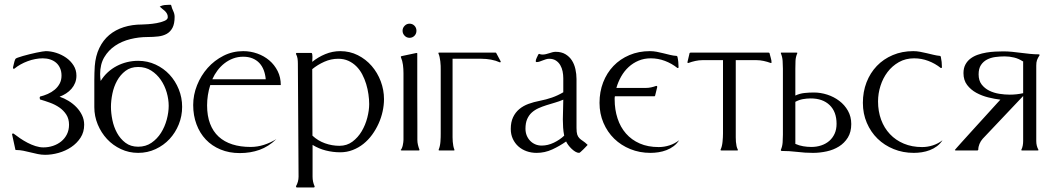

<svg xmlns="http://www.w3.org/2000/svg" viewBox="-20 -645 4500 823"><path d="M243.7 -320.8Q243.7 -338.9 237.5 -352.8Q231.4 -366.7 220.7 -376Q210 -385.3 195.3 -390.1Q180.7 -395 163.1 -395Q147.5 -395 131.1 -391.8Q114.7 -388.7 98.9 -382.8Q83 -377 68.1 -368.7Q53.2 -360.4 41.5 -350.6V-351.6L39.6 -348.6Q36.6 -350.6 35.6 -355.5Q38.1 -364.3 40 -374Q42 -383.8 45.9 -392.1Q46.9 -394.5 55.9 -397.9Q64.9 -401.4 78.1 -405Q91.3 -408.7 106.7 -412.6Q122.1 -416.5 136.2 -419.4Q150.4 -422.4 161.4 -424.1Q172.4 -425.8 176.3 -425.8Q197.8 -425.8 220.9 -418.5Q244.1 -411.1 263.4 -397.7Q282.7 -384.3 295.2 -364.7Q307.6 -345.2 307.6 -320.8Q307.6 -304.2 302 -290Q296.4 -275.9 286.4 -264.4Q276.4 -252.9 263.2 -244.4Q250 -235.8 235.4 -230.5Q254.9 -224.1 273.7 -212.6Q292.5 -201.2 307.4 -185.8Q322.3 -170.4 331.5 -151.4Q340.8 -132.3 340.8 -110.4Q340.8 -78.6 325.2 -54.7Q309.6 -30.8 285.2 -14.4Q260.7 2 231.2 10.3Q201.7 18.6 173.8 18.6Q157.7 18.6 142.3 15.4Q127 12.2 111.3 8.3Q95.7 4.4 80.3 1.2Q64.9 -2 48.8 -2Q46.4 -2 46.1 -3.2Q45.9 -4.4 45.4 -6.3L31.7 -69.3L33.2 -72.3Q33.7 -72.3 34.2 -72.5Q34.7 -72.8 35.2 -72.8L37.6 -72.3V-72.8Q50.3 -63 65.7 -52.5Q81.1 -42 97.9 -33.2Q114.7 -24.4 132.3 -18.8Q149.9 -13.2 166 -13.2Q187.5 -13.2 207.3 -19.8Q227.1 -26.4 242.4 -38.8Q257.8 -51.3 266.8 -69.3Q275.9 -87.4 275.9 -110.4Q275.9 -135.7 264.2 -153.8Q252.4 -171.9 234.4 -184.3Q216.3 -196.8 194.1 -204.8Q171.9 -212.9 151.4 -218.8L149.9 -227.1L151.4 -229.5V-231Q168 -234.9 184.6 -242.2Q201.2 -249.5 214.4 -260.5Q227.5 -271.5 235.6 -286.4Q243.7 -301.3 243.7 -320.8Z M699.2 -571.3Q699.2 -580.1 695.8 -586.2Q692.4 -592.3 687.3 -597.4Q682.1 -602.5 676 -606.9Q669.9 -611.3 664.6 -616.7Q674.3 -622.1 684.6 -623.3Q694.8 -624.5 705.6 -624.5H711.9L713.9 -622.1Q716.8 -609.4 722.7 -597.4Q728.5 -585.4 728.5 -572.8Q728.5 -543.5 719.5 -526.1Q710.4 -508.8 694.8 -500Q679.2 -491.2 658 -488.8Q636.7 -486.3 612.3 -486.3Q575.2 -486.3 538.8 -477.3Q502.4 -468.3 473.6 -449Q444.8 -429.7 427 -399.7Q409.2 -369.6 409.2 -327.1Q409.2 -319.8 409.9 -312.5Q410.6 -305.2 411.6 -297.9Q424.3 -318.8 441.9 -335Q459.5 -351.1 480.5 -362.1Q501.5 -373 524.7 -378.7Q547.9 -384.3 572.3 -384.3Q612.3 -384.3 647 -368.2Q681.6 -352.1 706.8 -325Q731.9 -297.9 746.3 -262.2Q760.7 -226.6 760.7 -187Q760.7 -147.5 746.3 -111.8Q731.9 -76.2 706.8 -49.1Q681.6 -22 647 -5.9Q612.3 10.3 572.3 10.3Q532.7 10.3 498.3 -5.9Q463.9 -22 438.7 -49.1Q413.6 -76.2 398.9 -111.6Q384.3 -147 384.3 -185.5V-302.7Q384.3 -317.4 384.8 -332.3Q385.3 -347.2 386.2 -361.8Q389.6 -405.8 405.8 -439.2Q421.9 -472.7 448.2 -494.9Q474.6 -517.1 510.5 -528.6Q546.4 -540 589.4 -540Q596.7 -540 614.7 -541.3Q632.8 -542.5 651.6 -545.9Q670.4 -549.3 684.8 -555.4Q699.2 -561.5 699.2 -571.3ZM572.3 -357.9Q540 -357.9 517.8 -341.1Q495.6 -324.2 481.7 -298.8Q467.8 -273.4 461.7 -243.4Q455.6 -213.4 455.6 -187Q455.6 -160.6 461.7 -130.6Q467.8 -100.6 481.7 -75.2Q495.6 -49.8 517.8 -33Q540 -16.1 572.3 -16.1Q605 -16.1 629.4 -33Q653.8 -49.8 670.2 -75.7Q686.5 -101.6 694.8 -132.6Q703.1 -163.6 703.1 -191.4Q703.1 -219.2 694.6 -248.8Q686 -278.3 669.4 -302.5Q652.8 -326.7 628.4 -342.3Q604 -357.9 572.3 -357.9Z M881.3 -280.3Q874.5 -259.3 871.1 -237.3Q867.7 -215.3 867.7 -193.4Q867.7 -148.4 880.4 -115Q893.1 -81.5 917.2 -59.3Q941.4 -37.1 976.1 -26.1Q1010.7 -15.1 1054.2 -15.1Q1083.5 -15.1 1111.6 -24.2Q1139.6 -33.2 1164.6 -48.8Q1131.3 -16.6 1092.5 -2.7Q1053.7 11.2 1007.8 11.2Q962.4 11.2 925.3 -4.2Q888.2 -19.5 862.3 -46.9Q836.4 -74.2 822.3 -112.1Q808.1 -149.9 808.1 -194.8Q808.1 -238.3 824.7 -279.8Q841.3 -321.3 870.1 -353.8Q898.9 -386.2 938 -406Q977.1 -425.8 1022.5 -425.8Q1053.7 -425.8 1082.8 -415.5Q1111.8 -405.3 1134.3 -386.2Q1156.7 -367.2 1170.2 -340.3Q1183.6 -313.5 1183.6 -280.3ZM1119.1 -305.2Q1117.2 -326.7 1110.4 -344.5Q1103.5 -362.3 1091.6 -375Q1079.6 -387.7 1062.3 -394.8Q1044.9 -401.9 1022.5 -401.9Q999.5 -401.9 979.2 -394.3Q959 -386.7 942.1 -373.5Q925.3 -360.4 912.1 -342.8Q898.9 -325.2 890.1 -305.2Z M1248.5 -414.1 1249.5 -417 1251 -418H1314.9Q1317.4 -418 1318.4 -412.8Q1319.3 -407.7 1319.3 -401.1Q1319.3 -394.5 1318.8 -388.2Q1318.4 -381.8 1318.4 -379.9Q1343.8 -400.4 1374.5 -413.1Q1405.3 -425.8 1438.5 -425.8Q1479.5 -425.8 1513.9 -408.4Q1548.3 -391.1 1573.2 -362.3Q1598.1 -333.5 1612.1 -296.4Q1626 -259.3 1626 -220.2Q1626 -194.3 1620.1 -167.5Q1614.3 -140.6 1602.8 -115.2Q1591.3 -89.8 1575 -67.4Q1558.6 -44.9 1537.8 -28.3Q1517.1 -11.7 1491.9 -2Q1466.8 7.8 1438.5 7.8Q1407.2 7.8 1377 0.2Q1346.7 -7.3 1319.8 -23.9V112.3Q1319.8 134.3 1328.6 153.8V156.2L1326.2 158.7H1251L1248.5 153.8Q1259.8 134.3 1259.8 112.3L1256.8 -372.6Q1256.8 -383.3 1255.4 -393.8Q1253.9 -404.3 1248.5 -414.1ZM1319.3 -63.5Q1342.8 -41.5 1373 -30.8Q1403.3 -20 1435.1 -20Q1466.8 -20 1490.7 -37.8Q1514.6 -55.7 1530.5 -82.5Q1546.4 -109.4 1554.4 -140.6Q1562.5 -171.9 1562.5 -198.7Q1562.5 -218.8 1559.3 -241Q1556.2 -263.2 1549.6 -284.9Q1543 -306.6 1532.7 -326.2Q1522.5 -345.7 1507.6 -360.6Q1492.7 -375.5 1473.4 -384.3Q1454.1 -393.1 1429.7 -393.1Q1398.9 -393.1 1370.4 -380.4Q1341.8 -367.7 1318.4 -348.6Z M1777.8 -3.9V-1Q1777.3 -1 1776.4 -0.5Q1775.4 0 1774.9 0H1700.7L1697.3 -2Q1700.2 -4.4 1702.6 -10Q1705.1 -15.6 1706.5 -22.2Q1708 -28.8 1708.7 -35.2Q1709.5 -41.5 1709.5 -45.4V-331.5Q1709.5 -349.1 1707.3 -366.7Q1705.1 -384.3 1698.2 -400.4V-402.3L1700.7 -404.3L1765.1 -418L1768.6 -417Q1768.6 -416.5 1768.6 -401.4Q1768.6 -386.2 1768.6 -361.6Q1768.6 -336.9 1768.6 -305.4Q1768.6 -273.9 1768.6 -240.2Q1768.6 -206.5 1768.8 -173.8Q1769 -141.1 1769 -114.3Q1769 -87.4 1769 -68.8Q1769 -50.3 1769 -45.4Q1769 -34.7 1771.5 -24.2Q1773.9 -13.7 1777.8 -3.9ZM1735.4 -543.5Q1748 -543.5 1756.6 -534.7Q1765.1 -525.9 1765.1 -513.2Q1765.1 -500.5 1756.6 -491.7Q1748 -482.9 1735.4 -482.9Q1723.1 -482.9 1714.4 -491.9Q1705.6 -501 1705.6 -513.2Q1705.6 -525.4 1714.4 -534.4Q1723.1 -543.5 1735.4 -543.5Z M1869.1 -346.7Q1869.1 -353.5 1868.9 -363Q1868.7 -372.6 1867.4 -382.1Q1866.2 -391.6 1864.3 -400.6Q1862.3 -409.7 1859.4 -415.5V-418.9Q1860.4 -418.9 1860.6 -419.2Q1860.8 -419.4 1861.8 -419.4H2105L2106.9 -418L2126.5 -381.3L2125.5 -378.9L2123.5 -377.4Q2105 -385.7 2084.7 -389.4Q2064.5 -393.1 2043.9 -393.1H1919.9V-72.8Q1919.9 -65.4 1919.9 -56.2Q1919.9 -46.9 1920.7 -37.6Q1921.4 -28.3 1923.1 -19.5Q1924.8 -10.7 1927.7 -3.9V-1L1927.2 0H1862.8L1860.4 -1V-3.9Q1863.3 -10.3 1865.2 -19Q1867.2 -27.8 1867.9 -37.6Q1868.7 -47.4 1868.9 -56.6Q1869.1 -65.9 1869.1 -72.8Z M2394.5 -309.6Q2394.5 -324.2 2391.6 -338.9Q2388.7 -353.5 2381.6 -365.7Q2374.5 -377.9 2362.8 -385.5Q2351.1 -393.1 2334 -393.1Q2327.1 -393.1 2320.1 -390.9Q2313 -388.7 2306.2 -386Q2299.3 -383.3 2293 -381.1Q2286.6 -378.9 2280.8 -378.9Q2276.4 -378.9 2276.4 -383.3Q2276.4 -385.7 2277.6 -389.6Q2278.8 -393.6 2280.8 -397.7Q2282.7 -401.9 2284.7 -405.8Q2286.6 -409.7 2287.6 -412.1L2291.5 -414.1Q2297.9 -411.1 2305.2 -411.1Q2312.5 -411.1 2319.6 -412.8Q2326.7 -414.6 2333.5 -416.7Q2340.3 -418.9 2347.4 -420.9Q2354.5 -422.9 2361.8 -422.9Q2386.7 -422.9 2403.8 -412.6Q2420.9 -402.3 2431.4 -386Q2441.9 -369.6 2446.5 -348.6Q2451.2 -327.6 2451.2 -306.2V-96.7Q2451.2 -77.6 2454.3 -68.1Q2457.5 -58.6 2463.6 -52.5Q2469.7 -46.4 2478.5 -40.8Q2487.3 -35.2 2499 -23.9Q2497.1 -22 2491.9 -16.4Q2486.8 -10.7 2480.7 -4.9Q2474.6 1 2469.5 5.6Q2464.4 10.3 2462.4 10.3Q2454.6 10.3 2446 5.1Q2437.5 0 2429.7 -7.6Q2421.9 -15.1 2415.8 -23.4Q2409.7 -31.7 2406.7 -38.6Q2378.9 -19 2347.2 -4.4Q2315.4 10.3 2280.3 10.3Q2257.3 10.3 2237.3 3.2Q2217.3 -3.9 2202.1 -17.3Q2187 -30.8 2178.2 -49.8Q2169.4 -68.8 2169.4 -92.3Q2169.4 -121.6 2179.2 -142.3Q2189 -163.1 2205.8 -177.2Q2222.7 -191.4 2245.4 -199.7Q2268.1 -208 2293.9 -212.9Q2321.3 -218.3 2345.9 -226.8Q2370.6 -235.4 2394.5 -249.5ZM2398.4 -63.5Q2395 -80.6 2393.8 -98.1Q2392.6 -115.7 2392.6 -133.3Q2392.6 -154.8 2393.6 -175.5Q2394.5 -196.3 2394.5 -217.8Q2377.4 -210.4 2358.9 -205.1Q2340.3 -199.7 2322.5 -194.1Q2304.7 -188.5 2288.3 -181.2Q2272 -173.8 2259.5 -162.6Q2247.1 -151.4 2239.7 -134.5Q2232.4 -117.7 2232.4 -93.3Q2232.4 -78.1 2237.5 -64.9Q2242.7 -51.8 2252 -42Q2261.2 -32.2 2273.9 -26.6Q2286.6 -21 2302.2 -21Q2328.1 -21 2354 -33.4Q2379.9 -45.9 2398.4 -63.5Z M2615.7 -232.4Q2614.7 -229 2614.7 -225.8Q2614.7 -222.7 2614.7 -219.2Q2614.7 -175.3 2627 -137.7Q2639.2 -100.1 2663.1 -72.8Q2687 -45.4 2722.2 -30Q2757.3 -14.6 2803.7 -14.6Q2827.1 -14.6 2849.9 -22Q2872.6 -29.3 2891.1 -43.9Q2881.3 -28.8 2867.4 -18.3Q2853.5 -7.8 2836.9 -1.5Q2820.3 4.9 2802.7 7.6Q2785.2 10.3 2768.1 10.3Q2721.7 10.3 2681.9 -5.9Q2642.1 -22 2612.8 -50.5Q2583.5 -79.1 2566.7 -118.4Q2549.8 -157.7 2549.8 -204.1Q2549.8 -251.5 2565.4 -292Q2581.1 -332.5 2609.6 -362.3Q2638.2 -392.1 2678 -408.9Q2717.8 -425.8 2765.6 -425.8Q2780.3 -425.8 2794.7 -423.1Q2809.1 -420.4 2823.5 -416.7Q2837.9 -413.1 2852.1 -409.7Q2866.2 -406.2 2880.9 -405.3L2883.8 -402.3Q2888.7 -379.9 2888.7 -355.5L2886.2 -353.5H2883.8Q2859.4 -373 2830.1 -384Q2800.8 -395 2769.5 -395Q2741.2 -395 2717.3 -385Q2693.4 -375 2674.6 -357.7Q2655.8 -340.3 2642.6 -317.1Q2629.4 -293.9 2622.1 -268.1H2748.5Q2759.8 -268.1 2771 -270.5Q2782.2 -272.9 2793 -276.9L2796.4 -275.9V-274.4L2797.4 -272.9L2788.1 -234.9L2786.1 -232.4Z M3274.9 -419.4 3278.3 -418Q3280.3 -408.2 3283.9 -396.7Q3287.6 -385.3 3287.1 -375.5L3283.7 -375Q3269 -380.4 3253.4 -383.8Q3237.8 -387.2 3222.2 -387.2H3133.8V-72.3Q3133.8 -65.4 3133.8 -56.2Q3133.8 -46.9 3134.5 -37.4Q3135.3 -27.8 3137.2 -18.8Q3139.2 -9.8 3142.6 -3.9V-1L3141.6 0H3071.8Q3071.3 0 3070.3 -0.5Q3069.3 -1 3068.8 -1V-3.9Q3071.8 -9.8 3074 -18.6Q3076.2 -27.3 3077.1 -37.1Q3078.1 -46.9 3078.6 -56.2Q3079.1 -65.4 3079.1 -72.3V-387.2H2991.7Q2976.1 -387.2 2960.7 -383.8Q2945.3 -380.4 2930.7 -375L2927.2 -375.5L2926.8 -378.9L2936 -418L2939.9 -419.4Z M3389.2 -235.4Q3407.7 -244.1 3427.7 -246.3Q3447.8 -248.5 3468.3 -248.5Q3497.6 -248.5 3526.1 -239.3Q3554.7 -230 3577.6 -212.6Q3600.6 -195.3 3614.7 -170.2Q3628.9 -145 3628.9 -113.3Q3628.9 -79.1 3614.3 -55.4Q3599.6 -31.7 3576.2 -17.1Q3552.7 -2.4 3523.4 3.9Q3494.1 10.3 3464.8 10.3Q3430.7 10.3 3397.2 6.1Q3363.8 2 3329.6 2L3327.1 0V-2.9Q3333.5 -17.1 3334.7 -34.7Q3335.9 -52.2 3335.9 -67.4V-350.6Q3335.9 -366.7 3334.7 -384Q3333.5 -401.4 3327.1 -416.5V-418.9Q3327.6 -418.9 3327.9 -419.2Q3328.1 -419.4 3328.6 -419.4H3394.5Q3395.5 -419.4 3396 -419.2Q3396.5 -418.9 3397.5 -418.9V-416.5Q3390.6 -400.9 3389.9 -384Q3389.2 -367.2 3389.2 -350.6ZM3389.2 -28.3Q3405.3 -21 3422.9 -18.1Q3440.4 -15.1 3458 -15.1Q3480.5 -15.1 3500.2 -21.7Q3520 -28.3 3534.7 -41Q3549.3 -53.7 3557.6 -72Q3565.9 -90.3 3565.9 -114.3Q3565.9 -166 3536.1 -194.6Q3506.3 -223.1 3455.1 -223.1Q3438 -223.1 3421.1 -220Q3404.3 -216.8 3389.2 -208.5Z M3898.4 -395Q3861.8 -395 3833 -378.7Q3804.2 -362.3 3784.4 -336.2Q3764.6 -310.1 3754.2 -277.1Q3743.7 -244.1 3743.7 -210.4Q3743.7 -168 3756.8 -132.1Q3770 -96.2 3794.7 -70.1Q3819.3 -43.9 3854.2 -29.3Q3889.2 -14.6 3932.6 -14.6Q3956.1 -14.6 3978.8 -22Q4001.5 -29.3 4020 -43.9Q4010.3 -28.8 3996.3 -18.3Q3982.4 -7.8 3965.8 -1.5Q3949.2 4.9 3931.6 7.6Q3914.1 10.3 3897 10.3Q3850.6 10.3 3810.8 -5.9Q3771 -22 3741.7 -50.5Q3712.4 -79.1 3695.6 -118.4Q3678.7 -157.7 3678.7 -204.1Q3678.7 -251.5 3694.3 -292Q3710 -332.5 3738.5 -362.3Q3767.1 -392.1 3806.9 -408.9Q3846.7 -425.8 3894.5 -425.8Q3909.2 -425.8 3923.6 -423.1Q3938 -420.4 3952.4 -417Q3966.8 -413.6 3981 -410.2Q3995.1 -406.7 4009.8 -405.3L4012.7 -402.3Q4015.1 -391.1 4016.4 -379.2Q4017.6 -367.2 4017.6 -355.5L4015.1 -353.5H4012.7Q3988.3 -373 3959 -384Q3929.7 -395 3898.4 -395Z M4173.3 -2.9 4170.4 0H4075.7L4072.8 -2Q4072.8 -2.4 4080.6 -11.2Q4088.4 -20 4101.3 -34.4Q4114.3 -48.8 4130.9 -67.1Q4147.5 -85.4 4165 -104.7Q4182.6 -124 4200 -143.1Q4217.3 -162.1 4231.4 -177.7Q4245.6 -193.4 4255.4 -204.1Q4265.1 -214.8 4268.1 -217.8Q4243.7 -220.7 4216.1 -227.5Q4188.5 -234.4 4164.8 -247.3Q4141.1 -260.3 4125.5 -280.8Q4109.9 -301.3 4109.9 -331.5Q4109.9 -353 4118.2 -368.4Q4126.5 -383.8 4140.1 -394Q4153.8 -404.3 4171.4 -410.4Q4189 -416.5 4208 -419.7Q4227.1 -422.9 4245.8 -423.8Q4264.6 -424.8 4280.3 -424.8Q4299.3 -424.8 4318.4 -422.9Q4337.4 -420.9 4356.4 -418.5Q4375.5 -416 4394.8 -414.1Q4414.1 -412.1 4433.1 -412.1L4436 -410.6V-408.2Q4432.1 -401.9 4429.4 -397Q4426.8 -392.1 4425 -387.2Q4423.3 -382.3 4422.6 -376.7Q4421.9 -371.1 4421.9 -363.8V-40.5Q4421.9 -19.5 4431.2 -2.9V-1Q4430.7 -1 4429.7 -0.5Q4428.7 0 4428.2 0H4360.8Q4360.4 0 4359.4 -0.5Q4358.4 -1 4357.9 -1V-2.9Q4362.3 -11.7 4364 -21.2Q4365.7 -30.8 4365.7 -40.5V-233.4L4192.4 -50.3Q4183.6 -40.5 4178.5 -28.1Q4173.3 -15.6 4173.3 -2.9ZM4363.8 -382.3Q4346.7 -393.6 4326.9 -398.4Q4307.1 -403.3 4286.6 -403.3Q4266.6 -403.3 4246.6 -400.6Q4226.6 -397.9 4210.7 -389.6Q4194.8 -381.3 4184.8 -366.2Q4174.8 -351.1 4174.8 -326.2Q4174.8 -299.8 4187.7 -283Q4200.7 -266.1 4220.5 -256.3Q4240.2 -246.6 4263.7 -242.9Q4287.1 -239.3 4308.1 -239.3Q4338.4 -239.3 4365.7 -245.6V-382.3Z"/></svg>

Font: CAT Linz
Style: Regular
Weight: 400
Designer: Peter Wiegel
Foundry: Peter Wiegel
Version: Version 1.08